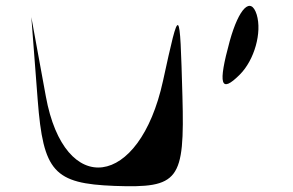

<svg xmlns="http://www.w3.org/2000/svg" viewBox="-20 -641 1010 662"><path d="M88 -582 110 -296C129 -49 166 -8 375 0C597 8 617 -18 609 -309C600 -627 600 -627 542 -362C461 9 202 43 138 -309ZM772 -499C731 -349 740 -317 807 -384C857 -434 884 -529 865 -591C845 -654 804 -614 772 -499Z"/></svg>

Font: Venom Sans
Style: Regular
Weight: 400
Version: Version 1.001